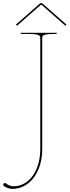

<svg xmlns="http://www.w3.org/2000/svg" viewBox="-108 -970 446 1230"><path d="M1 -805 154.5 -940H157.5L311 -805L318 -812.5L161.5 -950H150.5L-6 -812.5ZM25 -760V-752.5H75C141 -752.5 150 -743 150 -727.5V-15C150 123.5 78 223.5 -22 223.5C-38.5 223.5 -55.5 216.5 -70 205C-72 203.5 -75 202.5 -77 202.5C-82 202.5 -87.5 208 -87.5 213.5C-87.5 216.5 -86 219.5 -83 221.5C-69.5 232 -47 240 -29.5 240C82 240 162.5 133 162.5 -15V-727.5C162.5 -743 171.5 -752.5 237.5 -752.5H255V-760Z"/></svg>

Font: ZnikomitSC
Style: Regular
Weight: 100
Designer: gluk
Foundry: gluk
Version: Version 0.55